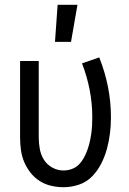

<svg xmlns="http://www.w3.org/2000/svg" viewBox="-20 -775 540 803"><path d="M246 8Q220 8 194 2Q168 -4 146 -18Q124 -32 107.5 -53Q91 -74 81 -98Q71 -122 67.5 -148Q64 -174 64 -200V-520H142V-200Q142 -176 146.5 -151.5Q151 -127 164 -106.5Q177 -86 199 -74Q221 -62 245 -62Q263 -62 280 -68Q297 -74 309.5 -86.5Q322 -99 330.5 -114.5Q339 -130 345 -146.5Q351 -163 355 -180Q359 -197 361.5 -214.5Q364 -232 365 -249.5Q366 -267 366 -285Q366 -342 355 -399Q344 -456 323 -510L395 -535Q419 -475 431.5 -412Q444 -349 444 -284Q444 -251 440 -218Q436 -185 427.5 -153.5Q419 -122 404 -92Q389 -62 366 -38Q343 -14 311 -3Q279 8 246 8ZM210 -600 221 -755H304L277 -600Z"/></svg>

Font: Iosevka Fuck
Style: Regular
Weight: 400
Monospace: yes
Designer: Belleve Invis
Foundry: Belleve Invis
Version: Version 28.0.7; ttfautohint (v1.8.3)